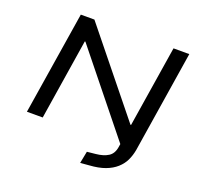

<svg xmlns="http://www.w3.org/2000/svg" viewBox="-149 -874 1293 1234"><g transform="rotate(20 497.5 -256.5)"><path d="M521 192 537 110 595 104Q647 99 679.5 78.5Q712 58 719 10L730 -60L735 6L286 -552H282L195 0H87L199 -705H292L741 -149H745L833 -705H941L831 -8Q824 30 808.5 63Q793 96 763 123Q733 150 688.5 166.5Q644 183 580 187Z"/></g></svg>

Font: Nunito Sans 7pt Expanded Medium
Style: Italic
Weight: 500
Width: 7
Italic angle: -9°
Designer: Vernon Adams
Foundry: Vernon Adams
Version: Version 3.101;gftools[0.9.27]